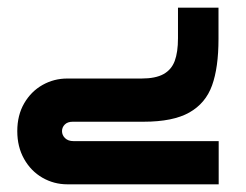

<svg xmlns="http://www.w3.org/2000/svg" viewBox="-20 -480 640 500"><path d="M25 -138.5Q25 -180 43 -211Q61 -242 90.8 -258.8Q120.5 -275.5 155 -275.5H348.5Q385 -275.5 405.8 -287Q426.5 -298.5 435 -321.2Q443.5 -344 443.5 -380.5V-460H549V-378.5Q549 -304 532.2 -257.5Q515.5 -211 473 -187Q430.5 -163 354 -163H169.5Q156 -163 148.8 -155.8Q141.5 -148.5 141.5 -138.5Q141.5 -128 149.5 -120.2Q157.5 -112.5 171.5 -112.5H549.5V0H155.5Q120.5 0 90.5 -17.2Q60.5 -34.5 42.8 -66Q25 -97.5 25 -138.5Z"/></svg>

Font: JuliaMono
Style: Bold
Weight: 700
Monospace: yes
Designer: cormullion
Foundry: corm
Version: Version 0.055; ttfautohint (v1.8.4)